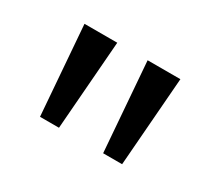

<svg xmlns="http://www.w3.org/2000/svg" viewBox="-64 -826 537 482"><g transform="rotate(30 204.0 -585.0)"><path d="M160 -714H65L85 -456H140ZM343 -714H248L268 -456H323Z"/></g></svg>

Font: Noto Sans Hebrew Droid Medium
Style: Regular
Weight: 500
Designer: Monotype Design Team
Foundry: Monotype Imaging Inc.
Version: Version 1.100